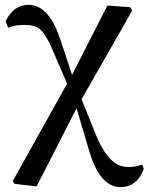

<svg xmlns="http://www.w3.org/2000/svg" viewBox="-20 -559 613 792"><path d="M566.4 119.1 573.2 137.7Q545.9 211.9 477.5 212.9Q395.5 212.9 351.6 75.2Q347.7 64.5 344.7 52.7L295.9 -112.3L130.9 210L40 199.2L32.2 188.5L256.8 -213.9L201.2 -342.8Q167 -426.8 135.7 -445.3Q115.2 -456.1 80.1 -456.1Q41 -456.1 13.7 -444.3L2.9 -470.7Q35.2 -538.1 96.7 -539.1Q180.7 -539.1 226.6 -402.3Q227.5 -401.4 227.5 -400.4L277.3 -250L422.9 -536.1L516.6 -529.3L525.4 -515.6L316.4 -149.4L376 -2Q420.9 107.4 478.5 125Q494.1 129.9 510.7 129.9Q542 129.9 566.4 119.1Z"/></svg>

Font: GenYoMin JP SemiBold
Style: Regular
Weight: 600
Version: Version 1.001;PS 1;hotconv 16.6.51;makeotf.lib2.5.65220 DEVE